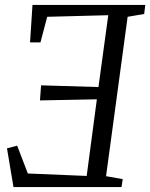

<svg xmlns="http://www.w3.org/2000/svg" viewBox="-20 -763 612 783"><path d="M35 0 8.5 -158 50 -169 93.5 -55.5 333.5 -45.5 375 -358 143 -353.5 147.5 -415 381.5 -408 421.5 -701 172.5 -694.5 145 -590H102.5L112.5 -743H572.5L568 -706L500.5 -694.5L412.5 -44.5L480.5 -32.5L475.5 0Z"/></svg>

Font: Merriweather 36pt Light
Style: Italic
Weight: 300
Italic angle: -7.8°
Version: Version 2.101